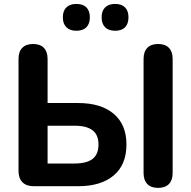

<svg xmlns="http://www.w3.org/2000/svg" viewBox="-20 -934 959 963"><path d="M72.9 -76.8V-638.4Q72.9 -674.7 91.8 -694.1Q110.6 -713.4 145.9 -713.4Q181.2 -713.4 200 -694.1Q218.7 -674.7 218.7 -638.4V-417.3H371.7Q486.3 -417.3 550.3 -363.3Q614.2 -309.3 614.2 -209.1Q614.2 -108 550.3 -54Q486.3 0 371.7 0H149.7Q112.4 0 92.7 -19.8Q72.9 -39.5 72.9 -76.8ZM474 -209.1Q474 -257.6 444.3 -280.5Q414.5 -303.5 352.9 -303.5H218.7V-113.9H352.9Q415.3 -113.9 444.7 -137.2Q474 -160.6 474 -209.1ZM700.1 -66.6V-638.4Q700.1 -674.7 719 -694.1Q737.8 -713.4 773.1 -713.4Q808.4 -713.4 827.2 -694.1Q845.9 -674.7 845.9 -638.4V-66.6Q845.9 -30.3 827.2 -10.9Q808.4 8.4 773.1 8.4Q737.8 8.4 719 -10.9Q700.1 -30.3 700.1 -66.6ZM489.7 -847.2Q489.7 -879.8 507.3 -897Q524.8 -914.3 557.3 -914.3Q589.9 -914.3 607.1 -897Q624.4 -879.7 624.4 -847.1Q624.4 -814.5 607.2 -797.1Q590 -779.7 557.6 -779.7Q524.8 -779.7 507.3 -797.2Q489.7 -814.7 489.7 -847.2ZM295.2 -847.2Q295.2 -879.8 313 -897Q330.7 -914.3 362.8 -914.3Q395.7 -914.3 413.2 -897Q430.7 -879.7 430.7 -847.1Q430.7 -814.5 413.2 -797.1Q395.8 -779.7 362.9 -779.7Q330.7 -779.7 313 -797.2Q295.2 -814.7 295.2 -847.2Z"/></svg>

Font: SN Pro Thin
Style: Regular
Weight: 200
Designer: Tobias Whetton
Foundry: Supernotes
Version: Version 1.003;Glyphs 3.3 (3324)